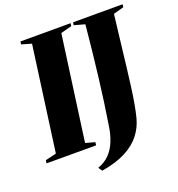

<svg xmlns="http://www.w3.org/2000/svg" viewBox="-181 -871 1070 1155"><g transform="rotate(-20 354.5 -293.5)"><path d="M-24 0 -21.5 -19.5 48.5 -36 140 -706.5 76.5 -725 79 -743H400L398 -725L327.5 -706.5L235.5 -36L295.5 -19.5L293 0ZM276 156 259 131.5Q305.5 115 334.8 83.8Q364 52.5 380.2 11.8Q396.5 -29 403.5 -73Q415 -143 425.8 -220.5Q436.5 -298 446.5 -380Q456.5 -462 465.2 -544.5Q474 -627 481.5 -706.5L413.5 -725L416 -743H733L731 -725L664.5 -706.5Q653 -611.5 643.8 -531Q634.5 -450.5 626.5 -382.8Q618.5 -315 611 -258.5Q603.5 -202 595.2 -155.2Q587 -108.5 577 -70Q563 -15.5 528 30Q493 75.5 431.5 108Q370 140.5 276 156Z"/></g></svg>

Font: Merriweather 144pt Black
Style: Italic
Weight: 900
Italic angle: -7.8°
Version: Version 2.101